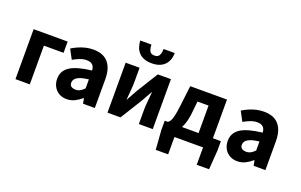

<svg xmlns="http://www.w3.org/2000/svg" viewBox="-113 -1340 3191 2037"><g transform="rotate(20 1482.5 -321.0)"><path d="M76 0V-564H460V-437H238V0Z M657 14Q606 14 568.5 -8.5Q531 -31 510.5 -69.5Q490 -108 490 -156Q490 -246 566 -295.5Q642 -345 809 -364Q808 -389 798.5 -408Q789 -427 769.5 -437.5Q750 -448 719 -448Q682 -448 645 -434Q608 -420 567 -397L510 -504Q546 -526 584 -542.5Q622 -559 663.5 -568.5Q705 -578 749 -578Q822 -578 871 -550Q920 -522 946 -466Q972 -410 972 -325V0H839L828 -58H823Q788 -27 746.5 -6.5Q705 14 657 14ZM712 -113Q741 -113 764 -126Q787 -139 809 -162V-264Q748 -257 711.5 -243Q675 -229 660 -210Q645 -191 645 -168Q645 -139 663.5 -126Q682 -113 712 -113Z M1115 0V-564H1272V-402Q1272 -360 1267 -306.5Q1262 -253 1258 -201H1261Q1275 -227 1294.5 -261Q1314 -295 1327 -320L1478 -564H1626V0H1469V-162Q1469 -204 1474.5 -257.5Q1480 -311 1484 -363H1480Q1466 -338 1447 -303.5Q1428 -269 1414 -245L1262 0ZM1375 -652Q1326 -652 1290 -665.5Q1254 -679 1230.5 -703.5Q1207 -728 1194.5 -762Q1182 -796 1180 -838H1306Q1307 -807 1313.5 -784.5Q1320 -762 1335 -750.5Q1350 -739 1375 -739Q1401 -739 1415.5 -750.5Q1430 -762 1436.5 -784.5Q1443 -807 1444 -838H1570Q1569 -796 1556.5 -762Q1544 -728 1520 -703.5Q1496 -679 1460.5 -665.5Q1425 -652 1375 -652Z M1871 0V196H1731L1715 -21V-127H2349V-21L2333 196H2194V0ZM2097 -48V-437H1972L1958 -302Q1950 -230 1932.5 -179.5Q1915 -129 1890 -97Q1865 -65 1833.5 -50Q1802 -35 1765 -33L1750 -127Q1764 -135 1775.5 -153.5Q1787 -172 1797.5 -215Q1808 -258 1817 -339L1844 -564H2259V-48Z M2583 14Q2532 14 2494.5 -8.5Q2457 -31 2436.5 -69.5Q2416 -108 2416 -156Q2416 -246 2492 -295.5Q2568 -345 2735 -364Q2734 -389 2724.5 -408Q2715 -427 2695.5 -437.5Q2676 -448 2645 -448Q2608 -448 2571 -434Q2534 -420 2493 -397L2436 -504Q2472 -526 2510 -542.5Q2548 -559 2589.5 -568.5Q2631 -578 2675 -578Q2748 -578 2797 -550Q2846 -522 2872 -466Q2898 -410 2898 -325V0H2765L2754 -58H2749Q2714 -27 2672.5 -6.5Q2631 14 2583 14ZM2638 -113Q2667 -113 2690 -126Q2713 -139 2735 -162V-264Q2674 -257 2637.5 -243Q2601 -229 2586 -210Q2571 -191 2571 -168Q2571 -139 2589.5 -126Q2608 -113 2638 -113Z"/></g></svg>

Font: Noto Sans KR ExtraBold
Style: Regular
Weight: 800
Designer: Ryoko NISHIZUKA  (kana, bopomofo & ideographs); Paul D. Hunt (Latin, Greek & Cyrillic); Sandoll Communications , Soo-you
Foundry: Adobe
Version: Version 2.004-H2;hotconv 1.0.118;makeotfexe 2.5.65603